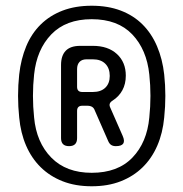

<svg xmlns="http://www.w3.org/2000/svg" viewBox="-20 -760 640 670"><path d="M300 -110Q243 -110 198.5 -127.5Q154 -145 122 -176.5Q90 -208 71 -252Q52 -296 47 -350Q43 -388 43 -425.5Q43 -463 47 -500Q53 -554 71.5 -598.5Q90 -643 122 -674.5Q154 -706 198.5 -723Q243 -740 300 -740Q357 -740 401.5 -723Q446 -706 477.5 -674.5Q509 -643 528 -598.5Q547 -554 553 -500Q557 -463 557 -425.5Q557 -388 553 -350Q548 -296 529 -252Q510 -208 478 -176.5Q446 -145 401.5 -127.5Q357 -110 300 -110ZM99 -500Q95 -463 95 -425.5Q95 -388 99 -350Q107 -263 159 -210Q211 -157 300 -157Q391 -157 442 -210Q493 -263 501 -350Q505 -388 505 -425.5Q505 -463 501 -500Q492 -587 441.5 -640Q391 -693 300 -693Q210 -693 159 -640Q108 -587 99 -500ZM249 -278Q249 -264 242 -257Q235 -250 221 -250Q207 -250 200 -257Q193 -264 193 -278V-533Q193 -566 209.5 -583Q226 -600 260 -600H304Q357 -600 388 -571.5Q419 -543 419 -496Q419 -467 407 -445Q395 -423 373 -409Q365 -404 363 -398Q361 -392 365 -384L408 -286Q416 -268 410 -259Q404 -250 384 -250Q374 -250 367.5 -254.5Q361 -259 357 -269L311 -374Q308 -383 301.5 -387Q295 -391 285 -391H267Q258 -391 253.5 -386.5Q249 -382 249 -373ZM249 -519V-457Q249 -448 253.5 -443.5Q258 -439 267 -439H304Q332 -439 347.5 -454Q363 -469 363 -495Q363 -522 347.5 -537.5Q332 -553 304 -553H282Q266 -553 257.5 -544Q249 -535 249 -519Z"/></svg>

Font: Maple Mono Normal NL Light
Style: Regular
Weight: 300
Monospace: yes
Designer: subframe7536
Version: Version 7.000